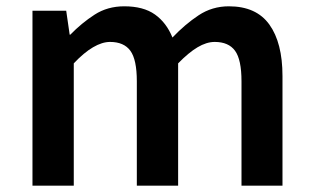

<svg xmlns="http://www.w3.org/2000/svg" viewBox="-20 -589 993 609"><path d="M83 0V-555H190L201 -479H203Q239 -516 280 -542.5Q321 -569 374 -569Q435 -569 471.5 -543Q508 -517 527 -470Q567 -512 610 -540.5Q653 -569 706 -569Q793 -569 834.5 -511Q876 -453 876 -348V0H746V-331Q746 -400 725.5 -428Q705 -456 661 -456Q635 -456 606.5 -439Q578 -422 545 -388V0H414V-331Q414 -400 393.5 -428Q373 -456 329 -456Q304 -456 275 -439Q246 -422 214 -388V0Z"/></svg>

Font: Noto Sans KR Thin SemiBold
Style: Regular
Weight: 600
Version: Version 2.004-H2;hotconv 1.0.118;makeotfexe 2.5.65603